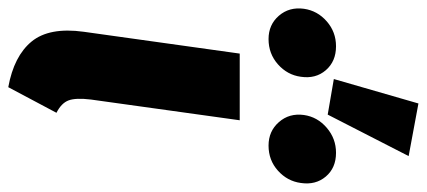

<svg xmlns="http://www.w3.org/2000/svg" viewBox="-314 -696 1012 455"><g transform="rotate(90 191.5 -469.0)"><path d="M91.5 -531.6H249.5L200.4 -179Q196 -143.2 202.4 -126.1Q208.8 -108.9 231.8 -97.3L171.1 16.9Q97.4 3.5 63 -38.3Q28.5 -80.2 39.8 -162ZM151.8 -754.6 209.7 -955.1 334.4 -931.9 236.1 -740.1ZM74.2 -759.8Q110 -759.8 130.9 -735.6Q151.7 -711.4 146.4 -676.3Q142.1 -644.5 117 -622.2Q91.8 -599.9 57.1 -599.9Q23 -599.9 1.8 -624.4Q-19.4 -648.9 -14.7 -683.7Q-10.1 -715.8 15.1 -737.8Q40.2 -759.8 74.2 -759.8ZM326.6 -759.8Q362.4 -759.8 382.9 -735.6Q403.4 -711.4 398.1 -676.3Q393.8 -644.5 369 -622.2Q344.2 -599.9 309.5 -599.9Q275.4 -599.9 253.9 -624.4Q232.3 -648.9 237 -683.7Q241.6 -715.8 267.3 -737.8Q292.9 -759.8 326.6 -759.8Z"/></g></svg>

Font: Fira Sans Variable
Style: Italic
Weight: 397
Italic angle: -8°
Designer: Carrois Corporate & Edenspiekermann AG
Foundry: Carrois Corporate GbR & Edenspiekermann AG
Version: Version 4.202